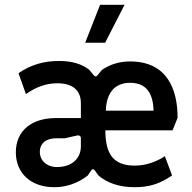

<svg xmlns="http://www.w3.org/2000/svg" viewBox="-20 -770 801 800"><path d="M206 10C254 10 303 -5 346 -39L360 -60C364 -66 370 -67 375 -60L390 -39C426 -8 476 10 541 10C602 10 646 -4 697 -39L667 -119C628 -94 586 -80 541 -80C451 -80 419 -130 419 -227H699L720 -279C720 -397 677 -514 522 -514C474 -514 436 -500 405 -479L386 -456C381 -450 376 -450 371 -456L351 -480C321 -503 281 -516 226 -516C162 -516 108 -500 57 -465L88 -378C130 -407 170 -423 219 -423C286 -423 317 -391 317 -340V-278H212C114 -278 46 -227 46 -135C46 -50 107 10 206 10ZM217 -74C175 -74 146 -101 146 -137C146 -173 172 -194 216 -194H251L299 -205C310 -208 317 -203 317 -194V-161C317 -109 279 -74 217 -74ZM620 -309H421C423 -380 456 -425 522 -425C600 -425 618 -367 620 -309ZM335 -592H418L499 -750H397Z"/></svg>

Font: Finlandica Medium
Style: Regular
Weight: 500
Designer: Niklas Ekholm, Juho Hiilivirta, Jaakko Suomalainen
Foundry: Helsinki Type Studio
Version: Version 2.000;Glyphs 3.2 (3202)